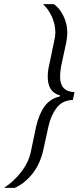

<svg xmlns="http://www.w3.org/2000/svg" viewBox="-88 -763 393 933"><path d="M62 -26 87 -146Q101 -208 128.5 -246Q156 -284 202 -294L204 -299Q172 -308 158 -331Q144 -354 144 -390Q144 -418 151 -447L176 -567Q181 -589 181 -605Q181 -644 164.5 -681Q148 -718 121 -743H173Q200 -726 219.5 -687Q239 -648 239 -605Q239 -584 234 -557L209 -441Q204 -414 204 -390Q204 -318 274 -315L266 -277Q216 -276 188 -240Q160 -204 148 -151L123 -37Q108 32 71 79.5Q34 127 -16 150H-68Q-20 118 15.5 72Q51 26 62 -26Z"/></svg>

Font: Saira Semi Condensed Light
Style: Italic
Weight: 300
Width: 4
Italic angle: -12°
Designer: Hector Gatti with collaboration of the Omnibus-Type team
Foundry: Omnibus-Type
Version: Version 1.001; ttfautohint (v1.8)